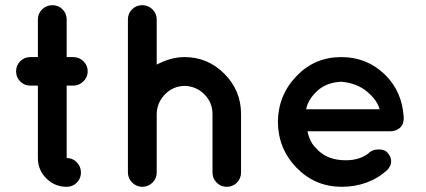

<svg xmlns="http://www.w3.org/2000/svg" viewBox="-20 -720 1642 740"><path d="M262 -500Q285 -500 301.5 -484Q318 -468 318 -445Q318 -423 301.5 -406.5Q285 -390 262 -390H237V-111Q260 -111 276 -94.5Q292 -78 292 -55Q292 -32 276 -16Q260 0 237 0Q191 0 158.5 -32.5Q126 -65 126 -111V-390H97Q74 -390 58 -406Q42 -422 42 -445Q42 -468 58 -484Q74 -500 97 -500H126V-645Q126 -668 142.5 -684Q159 -700 182 -700Q205 -700 221 -684Q237 -668 237 -645V-500Z M584 -281V-55Q584 -32 567.5 -16Q551 0 528 0Q510 0 495 -11.5Q480 -23 475 -41Q473 -49 473 -55V-645Q473 -668 489 -684Q505 -700 528 -700Q551 -700 567.5 -684Q584 -668 584 -645V-471Q639 -500 691 -500Q781 -500 845 -435.5Q909 -371 909 -281V-55Q909 -32 893 -16Q877 0 854 0Q831 0 815 -16Q799 -32 799 -55V-281Q799 -325 767.5 -356.5Q736 -388 691 -389Q647 -388 616 -356.5Q585 -325 584 -281Z M1295 0Q1193 -1 1122.5 -74Q1052 -147 1051 -250Q1052 -353 1122.5 -426.5Q1193 -500 1295 -500Q1393 -500 1461.5 -434.5Q1530 -369 1536 -268V-263Q1536 -256 1535 -254Q1533 -236 1518.5 -225Q1504 -214 1483 -214H1165Q1174 -171 1199 -148Q1234 -108 1295 -103Q1359 -98 1399 -128Q1414 -144 1439 -144Q1464 -144 1474 -131Q1486 -118 1487.5 -101Q1489 -84 1474 -66Q1402 0 1295 0ZM1295 -405Q1237 -402 1202 -369Q1167 -336 1160 -299H1443Q1434 -334 1394.5 -367Q1355 -400 1295 -405Z"/></svg>

Font: Quicksand
Style: Bold
Weight: 700
Designer: Andrew Paglinawan
Foundry: Andrew Paglinawan
Version: 1.002